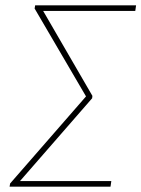

<svg xmlns="http://www.w3.org/2000/svg" viewBox="-20 -701 531 721"><path d="M488 -660H142L327 -341L326 -332L55 -21H398L395 0H16L18 -12L303 -339L110 -669L112 -681H491Z"/></svg>

Font: FiraGO Thin
Style: Italic
Weight: 100
Italic angle: -8°
Designer: bBox Type GmbH
Foundry: bBox Type GmbH
Version: Version 1.001